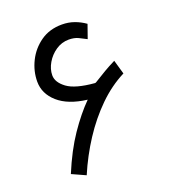

<svg xmlns="http://www.w3.org/2000/svg" viewBox="-122 -722 736 829"><g transform="rotate(-20 246.5 -308.0)"><path d="M261.7 -561Q229.5 -561 202.4 -542.7Q175.3 -524.4 158.9 -496.3Q142.6 -468.3 142.6 -439.9Q142.6 -407.7 179.4 -380.4Q216.3 -353 304.2 -345.7Q307.6 -345.2 311.5 -348.1Q343.3 -367.7 363.8 -379.9Q384.3 -392.1 415.5 -407.7L434.1 -342.8Q370.1 -310.5 314.5 -255.9Q258.8 -201.2 213.4 -131.6Q168 -62 134.8 16.1L72.3 -12.2Q111.8 -107.4 157.7 -174.8Q203.6 -242.2 250.5 -289.1Q164.1 -299.8 118.2 -340.3Q72.3 -380.9 72.3 -436.5Q72.3 -484.4 94.5 -529.3Q116.7 -574.2 158 -603.3Q199.2 -632.3 256.3 -632.3Q286.1 -632.3 312.3 -623Q338.4 -613.8 361.8 -597.2L339.8 -534.7Q322.8 -543.9 304.7 -552.5Q286.6 -561 261.7 -561Z"/></g></svg>

Font: Vazir Light FD-UI
Style: Light-FD-UI
Weight: 300
Designer: Saber Rastikerdar
Foundry: Saber Rastikerdar
Version: Version 30.1.0